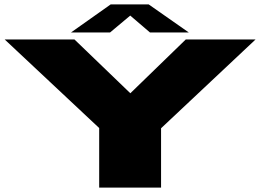

<svg xmlns="http://www.w3.org/2000/svg" viewBox="-20 -855 1184 875"><path d="M432 0H714V-270.5L1144.5 -675H826.5L574 -430L319.5 -675H1.5L432 -271.5ZM303.5 -707H481.5L573.5 -784L663.5 -707H840.5L657.5 -835H484.5Z"/></svg>

Font: Anybody ExtraExpanded Black
Style: Regular
Weight: 900
Width: 8
Version: Version 1.113;gftools[0.9.25]